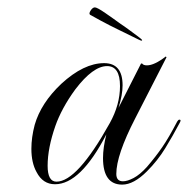

<svg xmlns="http://www.w3.org/2000/svg" viewBox="-20 -497 509 520"><path d="M311 3Q259 3 259 -69Q259 -97 268 -133Q198 2 129 2Q96 2 79 -31Q65 -56 65 -94Q65 -125 74 -159Q91 -218 146 -270Q207 -326 262 -326Q312 -326 312 -266Q312 -240 301 -205L362 -325H365Q368 -320 378 -320Q398 -320 429 -344L431 -342L346 -176Q295 -77 295 -26Q295 -6 313 -6Q325 -6 342 -15Q359 -24 378 -45Q402 -73 419.5 -98.5Q437 -124 460 -168Q463 -173 466 -173Q472 -173 466 -163Q448 -129 427.5 -95.5Q407 -62 378 -33Q342 3 311 3ZM133 -5Q189 -5 277 -163Q305 -213 305 -264Q305 -318 270 -318Q232 -318 184 -255Q165 -229 151.5 -204Q138 -179 130 -156Q109 -96 109 -48Q109 -5 133 -5ZM365 -388Q365 -385 355 -390Q331 -402 303 -415.5Q275 -429 253 -441Q231 -453 224 -457Q220 -460 225.5 -468.5Q231 -477 237 -477Q243 -477 265.5 -461.5Q288 -446 307 -432Q315 -427 328.5 -417Q342 -407 353.5 -398.5Q365 -390 365 -388Z"/></svg>

Font: Imperial Script
Style: Regular
Weight: 400
Designer: Robert E. Leuschke
Foundry: Robert E. Leuschke
Version: Version 1.010; ttfautohint (v1.8.3)